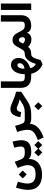

<svg xmlns="http://www.w3.org/2000/svg" viewBox="1704 -2454 1040 4489"><g transform="rotate(-90 2224.5 -209.0)"><path d="M297.9 -198.2 390.6 -106 482.9 -198.2 390.6 -291ZM83.5 -356.4Q58.1 -280.8 44.4 -208Q30.8 -135.3 30.8 -72.3Q30.8 83 121.1 168.2Q211.4 253.4 395.5 253.4Q471.2 253.4 536.9 232.7Q602.5 211.9 651.6 171.9Q700.7 131.8 727.3 73.5Q753.9 15.1 751 -60.1Q773.4 -31.7 812.3 -15.9Q851.1 0 896 0H896.5V-149.9H896Q851.6 -149.9 821.5 -160.4Q791.5 -170.9 772 -192.4Q752.4 -213.9 739.7 -247.1L685.5 -384.8L543.5 -316.4Q571.3 -250.5 590.1 -190.9Q608.9 -131.3 608.9 -86.4Q608.9 -28.8 588.9 13.9Q568.8 56.6 522 79.8Q475.1 103 394.5 103Q315.9 103 268.3 79.8Q220.7 56.6 199.7 13.9Q178.7 -28.8 178.7 -86.9Q178.7 -139.6 192.4 -199.5Q206.1 -259.3 221.2 -312Z M985.4 166.5 1078.1 258.8 1170.4 166.5 1078.1 73.7ZM814.5 166.5 907.2 258.8 999.5 166.5 907.2 73.7ZM1160.2 -436 1018.6 -397.5Q1029.8 -349.1 1036.9 -310.8Q1043.9 -272.5 1043.9 -244.1Q1043.9 -211.9 1033 -191.2Q1022 -170.4 996.1 -160.4Q970.2 -150.4 925.8 -150.4H896.5Q886.2 -150.4 880.9 -135.3Q875.5 -120.1 875.5 -75.2Q875.5 -30.3 880.9 -15.1Q886.2 0 896.5 0H925.8Q1022.9 0 1081.3 -27.8Q1139.6 -55.7 1165.5 -106.7Q1191.4 -157.7 1191.4 -226.1Q1191.4 -271.5 1182.9 -324.2Q1174.3 -377 1160.2 -436Z M1383.8 -328.1Q1408.7 -253.9 1421.9 -191.4Q1435.1 -128.9 1435.1 -83Q1435.1 -25.9 1410.9 15.9Q1386.7 57.6 1333.5 90.8Q1280.3 124 1192.9 154.8L1258.3 290Q1361.3 252 1429.4 205.1Q1497.6 158.2 1533.9 98.9Q1570.3 39.6 1578.1 -35.2Q1598.1 -17.1 1626.2 -8.5Q1654.3 0 1689 0H1689.5V-150.4H1689Q1648.4 -150.4 1625.7 -158.9Q1603 -167.5 1588.9 -192.6Q1574.7 -217.8 1559.6 -268.1L1526.4 -377Z M1895.5 166.5 1988.3 258.8 2080.6 166.5 1988.3 73.7ZM1923.8 -486.3Q1838.9 -486.3 1796.1 -431.4Q1753.4 -376.5 1735.8 -278.8L1731.9 -253.9L1849.1 -232.9L1853 -252.4Q1861.8 -294.9 1881.3 -316.2Q1900.9 -337.4 1930.7 -337.4Q1952.1 -337.4 1973.4 -329.8Q1994.6 -322.3 2020 -311.5Q2045.9 -300.8 2076.9 -289.3Q2107.9 -277.8 2147.5 -269.5L2039.1 -204.1Q2003.4 -183.1 1970 -171.4Q1936.5 -159.7 1901.4 -155Q1866.2 -150.4 1824.2 -150.4H1689.5Q1679.2 -150.4 1674.1 -135.3Q1668.9 -120.1 1668.9 -75.2Q1668.9 -30.8 1674.1 -15.4Q1679.2 0 1689.5 0H1795.4Q1883.8 0 1958.3 -20Q2032.7 -40 2104.5 -87.4L2325.2 -234.9V-355Q2255.9 -369.1 2199 -391.4Q2142.1 -413.6 2093.3 -434.6Q2044.4 -456.1 2002.9 -471.2Q1961.4 -486.3 1923.8 -486.3Z M2415.5 -709.5V-241.2Q2415.5 -121.6 2483.2 -60.8Q2550.8 0 2671.4 0V-150.4Q2609.4 -150.4 2587.9 -171.4Q2566.4 -192.4 2566.4 -244.1V-709.5Z M2951.7 -472.2Q2887.7 -472.2 2839.8 -432.9Q2792 -393.6 2764.4 -321.5Q2736.8 -249.5 2733.4 -150.4H2671.4Q2660.6 -150.4 2655.8 -133.1Q2650.9 -115.7 2650.9 -75.7Q2650.9 -35.6 2655.8 -17.8Q2660.6 0 2671.4 0H2745.6Q2766.1 93.3 2822.3 161.1Q2878.4 229 2965.8 265.6L3065.4 220.7Q3086.9 136.7 3106.4 88.6Q3126 40.5 3148.4 20.3Q3170.9 0 3200.7 0H3216.8V-150.4H3203.6Q3156.2 -150.4 3114.7 -122.6Q3073.2 -94.7 3039.3 -39.6Q3005.4 15.6 2979.5 97.7L2964.4 105Q2928.2 82 2906.2 51.3Q2884.3 20.5 2875.5 -22Q2950.7 -45.4 3003.9 -85.2Q3057.1 -125 3085.4 -178.2Q3113.8 -231.4 3113.8 -293.9Q3113.8 -375 3069.8 -423.6Q3025.9 -472.2 2951.7 -472.2ZM2862.8 -158.2Q2861.8 -207 2871.8 -243.9Q2881.8 -280.8 2901.4 -301.3Q2920.9 -321.8 2947.3 -321.8Q2968.8 -321.8 2980.2 -308.1Q2991.7 -294.4 2991.7 -268.6Q2991.7 -238.3 2975.8 -214.4Q2960 -190.4 2930.9 -175.8Q2901.9 -161.1 2862.8 -158.2Z M3451.2 -188.5 3459 -207Q3471.7 -239.3 3484.4 -257.1Q3497.1 -274.9 3510 -281.7Q3522.9 -288.6 3537.1 -288.6Q3552.7 -288.6 3567.1 -277.1Q3581.5 -265.6 3590.8 -245.4Q3600.1 -225.1 3600.1 -198.7Q3600.1 -170.9 3583.3 -158Q3566.4 -145 3547.4 -145Q3524.9 -145 3499.5 -156Q3474.1 -167 3451.2 -188.5ZM3216.3 -150.4Q3206.1 -150.4 3200.9 -135.3Q3195.8 -120.1 3195.8 -75.2Q3195.8 -30.3 3200.9 -15.1Q3206.1 0 3216.3 0Q3270.5 0 3308.3 -19.5Q3346.2 -39.1 3375 -73.2Q3402.3 -37.6 3449.5 -16.1Q3496.6 5.4 3546.9 5.4Q3604.5 5.4 3647.7 -23.2Q3690.9 -51.8 3703.6 -102.1Q3714.4 -65.9 3737.8 -43.2Q3761.2 -20.5 3793.5 -10.3Q3825.7 0 3861.8 0H3862.3V-150.4H3861.8Q3823.2 -150.4 3798.1 -168.9Q3772.9 -187.5 3755.6 -217.3Q3738.3 -247.1 3722.2 -281.2Q3704.6 -319.8 3681.6 -355.2Q3658.7 -390.6 3623.8 -413.6Q3588.9 -436.5 3534.7 -436.5Q3483.9 -436.5 3450.4 -413.3Q3417 -390.1 3393.6 -353.8Q3370.1 -317.4 3349.6 -277.3Q3333 -244.6 3315.4 -215.6Q3297.9 -186.5 3274.2 -168.5Q3250.5 -150.4 3216.3 -150.4Z M3862.3 -150.4Q3852.5 -150.4 3846.9 -135.3Q3841.3 -120.1 3841.3 -75.2Q3841.3 -30.8 3846.9 -15.4Q3852.5 0 3862.3 0Q3986.8 0 4050.8 -62.5Q4114.7 -125 4114.7 -242.2V-709.5H3964.4V-242.2Q3964.4 -205.1 3957.5 -185.3Q3950.7 -165.5 3929 -158Q3907.2 -150.4 3862.3 -150.4Z M4387.2 0V-709.5H4236.8V0Z"/></g></svg>

Font: Estedad-FD-VF Thin
Style: Regular
Weight: 100
Designer: Amin Abedi
Version: Version 5.0